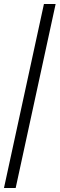

<svg xmlns="http://www.w3.org/2000/svg" viewBox="-20 -828 300 968"><path d="M0 120 201.5 -808H260.5L59 120Z"/></svg>

Font: Encode Sans Semi Condensed Light
Style: Regular
Weight: 300
Width: 4
Designer: Multiple Designers
Foundry: Impallari Type
Version: Version 2.000